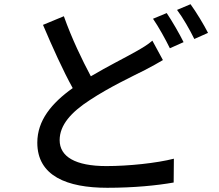

<svg xmlns="http://www.w3.org/2000/svg" viewBox="-20 -847 1040 911"><path d="M703 -654C681 -635 656 -620 624 -602C573 -573 492 -533 411 -485C370 -562 321 -663 283 -770L184 -729C229 -623 279 -512 325 -429C224 -357 157 -275 157 -170C157 -12 298 44 489 44C615 44 725 33 804 19L805 -94C723 -73 590 -59 485 -59C337 -59 263 -104 263 -182C263 -254 318 -315 406 -372C500 -434 603 -482 668 -515C700 -532 727 -546 753 -562ZM706 -758C733 -719 766 -659 786 -618L851 -647C832 -686 796 -748 771 -785ZM820 -800C848 -763 881 -705 902 -662L967 -691C949 -727 911 -790 884 -827Z"/></svg>

Font: Genne Gothic Medium
Style: Regular
Weight: 500
Designer: Ryoko NISHIZUKA (kana & ideographs); Paul D. Hunt (Latin, Greek & Cyrillic); Wenlong ZHANG (bopomofo); Sandoll Communica
Foundry: Adobe Systems Incorporated
Version: Version 1.004;PS 1.004;hotconv 16.6.51;makeotf.lib2.5.65220